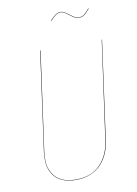

<svg xmlns="http://www.w3.org/2000/svg" viewBox="-95 -919 706 990"><g transform="rotate(-10 258.5 -424.5)"><path d="M381.8 -812Q366.7 -812 350.8 -823Q335 -834 320.3 -845Q305.7 -856 293 -856Q279.3 -856 267.8 -848.1Q256.3 -840.3 237.8 -820.8L235.8 -821.8Q255.4 -842.3 267.1 -850.1Q278.8 -857.9 293 -857.9Q306.2 -857.9 321 -846.9Q335.9 -835.9 351.6 -825Q367.2 -814 381.8 -814Q397 -814 408.7 -822.3Q420.4 -830.6 437 -851.1L439 -850.1Q421.4 -828.6 409.4 -820.3Q397.5 -812 381.8 -812ZM479 -680.2 407.2 -161.1Q402.3 -126.5 389.2 -96.9Q376 -67.4 354 -43.2Q332 -19 298.1 -5.1Q264.2 8.8 221.2 8.8Q187 8.8 160.4 -0.5Q133.8 -9.8 117.9 -25.6Q102.1 -41.5 92.3 -63.2Q82.5 -85 81.3 -109.6Q80.1 -134.3 83 -161.1L154.8 -680.2H157.2L85 -161.1Q82 -134.8 83 -110.4Q84 -85.9 93.8 -64.5Q103.5 -43 119.1 -27.1Q134.8 -11.2 160.9 -2.2Q187 6.8 221.2 6.8Q303.2 6.8 348.9 -40.8Q394.5 -88.4 404.8 -161.1L477.1 -680.2Z"/></g></svg>

Font: Fira Sans Compressed Two
Style: Italic
Weight: 100
Width: 3
Italic angle: -8°
Designer: Carrois Corporate & Edenspiekermann AG
Foundry: Carrois Corporate GbR & Edenspiekermann AG
Version: Version 4.203;PS 004.203;hotconv 1.0.88;makeotf.lib2.5.64775